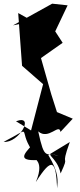

<svg xmlns="http://www.w3.org/2000/svg" viewBox="-58 -737 436 1045"><path d="M117 52C71 103 28 146 175 132C91 135 196 115 137 254C227 112 246 138 253 288C256 246 265 207 205 107L322 36C265 193 327 87 272 207C252 110 164 94 261 110C191 91 185 141 150 -22C206 28 265 -69 271 -19L338 -91L252 -127L221 -224L165 -421L283 -504L231 -584L222 -523L310 -708L226 -717L13 -599L122 -621L41 -666L62 -379L196 -262L186 -315L111 -27L29 -77C136 -117 44 44 -38 35C129 -50 36 -39 115 80Z"/></svg>

Font: Asimov Silicon
Style: Regular
Weight: 400
Designer: Google
Version: Version 2.000980; 2014